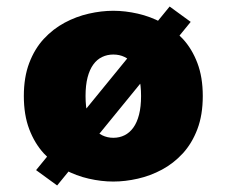

<svg xmlns="http://www.w3.org/2000/svg" viewBox="-20 -545 690 588"><path d="M90.5 -24 499.5 -525 564 -478 155 23ZM327 11Q290.5 11 252 2.2Q213.5 -6.5 178 -25.5Q142.5 -44.5 114.2 -75.2Q86 -106 69.5 -149.5Q53 -193 53 -251Q53 -308.5 69.5 -352Q86 -395.5 114.2 -426Q142.5 -456.5 178 -475.5Q213.5 -494.5 252 -503.2Q290.5 -512 327 -512Q363.5 -512 402 -503.2Q440.5 -494.5 476 -475.5Q511.5 -456.5 539.8 -426Q568 -395.5 584.5 -352Q601 -308.5 601 -251Q601 -193 584.5 -149.5Q568 -106 539.8 -75.2Q511.5 -44.5 476 -25.5Q440.5 -6.5 402 2.2Q363.5 11 327 11ZM327 -123Q346 -123 361.5 -130.8Q377 -138.5 388.2 -154Q399.5 -169.5 405.8 -193.8Q412 -218 412 -251Q412 -284 405.8 -308Q399.5 -332 388.2 -347.5Q377 -363 361.5 -370.5Q346 -378 327 -378Q308.5 -378 292.8 -370.5Q277 -363 265.8 -347.5Q254.5 -332 248.2 -308Q242 -284 242 -251Q242 -218 248.2 -193.8Q254.5 -169.5 265.8 -154Q277 -138.5 292.8 -130.8Q308.5 -123 327 -123Z"/></svg>

Font: Trispace Thin ExtraBold
Style: Regular
Weight: 800
Version: Version 1.210